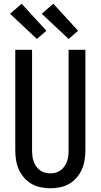

<svg xmlns="http://www.w3.org/2000/svg" viewBox="-20 -1002 540 1030"><path d="M250 8Q224 8 197.5 2.5Q171 -3 148.5 -16Q126 -29 108.5 -49.5Q91 -70 80.5 -94Q70 -118 66 -144Q62 -170 62 -196V-735H152V-196Q152 -181 153.5 -166.5Q155 -152 160 -137.5Q165 -123 173.5 -110.5Q182 -98 194 -89Q206 -80 220.5 -76Q235 -72 250 -72Q265 -72 279.5 -76Q294 -80 306 -89Q318 -98 326.5 -110.5Q335 -123 340 -137.5Q345 -152 346.5 -166.5Q348 -181 348 -196V-735H438V-196Q438 -170 434 -144Q430 -118 419.5 -94Q409 -70 391.5 -49.5Q374 -29 351.5 -16Q329 -3 302.5 2.5Q276 8 250 8ZM348 -793 204 -928 266 -982 399 -837ZM178 -793 34 -928 96 -982 229 -837Z"/></svg>

Font: Iosevka Term Curly Medium
Style: Regular
Weight: 500
Designer: Belleve Invis
Foundry: Belleve Invis
Version: Version 32.3.0